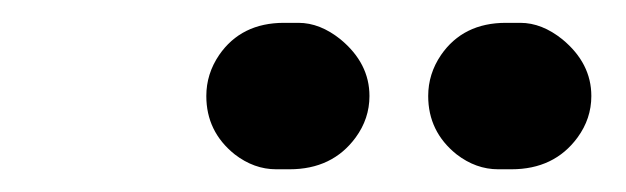

<svg xmlns="http://www.w3.org/2000/svg" viewBox="-20 -731 551 169"><path d="M161.6 -646.5Q161.6 -666 172.9 -682.6Q192.4 -710.9 230 -710.9H242.7Q261.7 -710.9 279.8 -696.3Q305.2 -675.3 305.2 -646.5Q305.2 -626.5 293 -609.9Q272.5 -582 234.9 -582H223.1Q203.6 -582 186.5 -595.2Q161.6 -615.2 161.6 -646.5ZM356.9 -646.5Q356.9 -666 368.2 -682.6Q387.7 -710.9 425.3 -710.9H438Q457 -710.9 475.1 -696.3Q500.5 -675.3 500.5 -646.5Q500.5 -626.5 488.3 -609.9Q467.8 -582 430.2 -582H418.5Q398.9 -582 381.8 -595.2Q356.9 -615.2 356.9 -646.5Z"/></svg>

Font: Allan
Style: Bold
Weight: 500
Italic angle: -14.3°
Version: Version 1.002